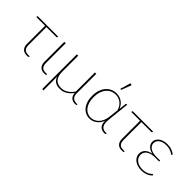

<svg xmlns="http://www.w3.org/2000/svg" viewBox="49 -1587 2622 2622"><g transform="rotate(45 1360.0 -276.0)"><path d="M419.5 -473.5Q419.5 -462.5 408 -462.5H216V-116.5Q216 -68.5 237.8 -43.5Q259.5 -18.5 305.5 -18.5H337V-9.5Q337 -4 329.5 -1Q322 2 299 2Q245.5 2 217.8 -28.5Q190 -59 190 -115.5V-462.5H21.5V-474.5Q21.5 -484 32 -484H419.5Z M531.5 -493H558V-112Q558 -64 579.5 -39Q601 -14 647.5 -14H679V-5Q679 0.5 671.2 3.5Q663.5 6.5 640.5 6.5Q587 6.5 559.2 -24Q531.5 -54.5 531.5 -111Z M1261.5 -16.5V-5.5Q1261.5 -1.5 1254.5 1.2Q1247.5 4 1232.5 4Q1211.5 4 1192.8 -2Q1174 -8 1159.5 -20.5Q1145 -33 1135.8 -52.8Q1126.5 -72.5 1125 -100.5Q1090.5 -50.5 1043.5 -22.2Q996.5 6 940.5 6Q882.5 6 847 -18.8Q811.5 -43.5 796 -90.5Q797 -67.5 797.8 -42.8Q798.5 -18 798.5 2V178.5H785.5Q779.5 178.5 776.2 175.2Q773 172 773 166.5V-493H799.5V-180.5Q799.5 -142 808 -111.2Q816.5 -80.5 834.2 -59.2Q852 -38 878.8 -26.8Q905.5 -15.5 941.5 -15.5Q996.5 -15.5 1042.5 -44.5Q1088.5 -73.5 1122.5 -126V-493H1148.5V-109.5Q1148.5 -85 1155.8 -67.5Q1163 -50 1175.8 -38.8Q1188.5 -27.5 1206.2 -22Q1224 -16.5 1245 -16.5Z M1706 -345Q1698.5 -371 1684.8 -395.2Q1671 -419.5 1650.2 -438.5Q1629.5 -457.5 1601.8 -469Q1574 -480.5 1538.5 -480.5Q1498.5 -480.5 1463.8 -464.8Q1429 -449 1403 -418.8Q1377 -388.5 1362.2 -343.8Q1347.5 -299 1347.5 -241Q1347.5 -185.5 1361 -143.2Q1374.5 -101 1397.5 -72.5Q1420.5 -44 1450.8 -29.5Q1481 -15 1515 -15Q1546.5 -15 1576.2 -27.8Q1606 -40.5 1630 -65.2Q1654 -90 1670 -126.5Q1686 -163 1690.5 -211ZM1824 -17.5V-7Q1824 -3 1817 0Q1810 3 1795 3Q1773.5 3 1754 -3.5Q1734.5 -10 1719.8 -24.2Q1705 -38.5 1696.2 -61.2Q1687.5 -84 1687.5 -116Q1687.5 -118.5 1687.5 -121.2Q1687.5 -124 1688 -126.5Q1662.5 -62 1616 -28Q1569.5 6 1512 6Q1472.5 6 1437.5 -10.5Q1402.5 -27 1376.5 -58.5Q1350.5 -90 1335.5 -136Q1320.5 -182 1320.5 -241Q1320.5 -303 1337.5 -351.5Q1354.5 -400 1383.5 -433.2Q1412.5 -466.5 1451.5 -483.8Q1490.5 -501 1535 -501Q1570 -501 1598.8 -490.8Q1627.5 -480.5 1649.5 -463.2Q1671.5 -446 1687 -423.8Q1702.5 -401.5 1711 -378L1723.5 -483Q1725.5 -493 1733.5 -493H1746L1716 -212.5Q1713.5 -187 1711.8 -163.2Q1710 -139.5 1710 -123.5Q1710 -94.5 1717.2 -74.2Q1724.5 -54 1737.5 -41.5Q1750.5 -29 1768.2 -23.2Q1786 -17.5 1807.5 -17.5ZM1525.5 -578.5 1569 -729.5H1586.5Q1592.5 -729.5 1595.2 -724.5Q1598 -719.5 1595.5 -712.5L1544.5 -578.5Z M2254 -473.5Q2254 -462.5 2242.5 -462.5H2050.5V-116.5Q2050.5 -68.5 2072.2 -43.5Q2094 -18.5 2140 -18.5H2171.5V-9.5Q2171.5 -4 2164 -1Q2156.5 2 2133.5 2Q2080 2 2052.2 -28.5Q2024.5 -59 2024.5 -115.5V-462.5H1856V-474.5Q1856 -484 1866.5 -484H2254Z M2677 -60.5Q2668 -48 2652.5 -36Q2637 -24 2616.2 -14.8Q2595.5 -5.5 2570.2 0.2Q2545 6 2516 6Q2475.5 6 2441.5 -4.5Q2407.5 -15 2383 -34Q2358.5 -53 2344.8 -79Q2331 -105 2331 -136Q2331 -159 2339 -179.5Q2347 -200 2363.5 -216.8Q2380 -233.5 2404.5 -245.5Q2429 -257.5 2462 -263Q2429.5 -269 2407.2 -281.5Q2385 -294 2371.2 -310Q2357.5 -326 2351.2 -343.5Q2345 -361 2345 -377.5Q2345 -400 2355.5 -422Q2366 -444 2387.2 -461.8Q2408.5 -479.5 2440.8 -490.2Q2473 -501 2516.5 -501Q2568 -501 2605.2 -486.5Q2642.5 -472 2668 -448.5L2662 -439.5Q2659 -435.5 2655 -435.5Q2651.5 -435.5 2642.5 -442.5Q2633.5 -449.5 2617.2 -457.8Q2601 -466 2576.2 -473Q2551.5 -480 2517 -480Q2479 -480 2451.2 -471.2Q2423.5 -462.5 2405.2 -447.8Q2387 -433 2378.2 -414.5Q2369.5 -396 2369.5 -376.5Q2369.5 -354.5 2380.2 -335.5Q2391 -316.5 2411 -302.2Q2431 -288 2459.2 -280Q2487.5 -272 2522 -272H2603V-253H2522Q2482 -253 2451.2 -244.5Q2420.5 -236 2399.5 -220.8Q2378.5 -205.5 2367.8 -184.5Q2357 -163.5 2357 -138Q2357 -111 2368.8 -88.2Q2380.5 -65.5 2401.5 -49.2Q2422.5 -33 2452 -23.8Q2481.5 -14.5 2517 -14.5Q2556 -14.5 2582.5 -23.2Q2609 -32 2625.8 -42.8Q2642.5 -53.5 2651.2 -62.2Q2660 -71 2664 -71Q2668 -71 2670.5 -68Z"/></g></svg>

Font: Lato ExtraLight
Style: Regular
Weight: 275
Designer: Lukasz Dziedzic with Adam Twardoch and Botio Nikoltchev
Foundry: tyPoland Lukasz Dziedzic
Version: Version 2.015; 2015-08-06; http://www.latofonts.com/